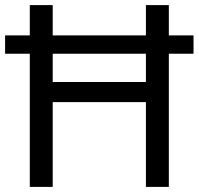

<svg xmlns="http://www.w3.org/2000/svg" viewBox="-20 -734 781 754"><path d="M97 0V-523H0V-595H97V-714H187V-595H553V-714H643V-595H740V-523H643V0H553V-333H187V0ZM187 -412H553V-523H187Z"/></svg>

Font: Noto Sans Chorasmian
Style: Regular
Weight: 400
Designer: Federico Parra Barrios
Foundry: Google LLC
Version: Version 1.004; ttfautohint (v1.8.4.7-5d5b)